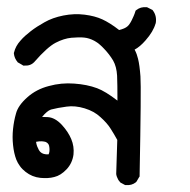

<svg xmlns="http://www.w3.org/2000/svg" viewBox="-20 -331 540 546"><path d="M334 194.3 323.2 188.5 321.8 187.5 320.8 186Q317.9 183.1 315.9 179.4Q314 175.8 312.5 171.9Q311 168 310.5 164.1V163.6V162.6L313.5 66.9Q304.2 49.8 294.4 34.7Q284.7 19 265.6 2Q248 -14.6 220.7 -22.9Q193.4 -31.2 169.4 -27.8Q143.6 -24.4 125 -19.5Q114.3 -16.1 99.6 1.5Q107.4 1.5 115.2 2Q136.2 2.9 156.2 24.4Q174.3 44.4 182.6 64.5Q191.4 85.4 189 108.4Q187.5 120.1 182.6 130.9Q177.7 141.6 169.4 150.4Q152.8 168 134.3 172.4Q125.5 174.8 115.5 175.3Q105.5 175.8 94.7 174.8Q71.3 172.4 52.7 157.7Q47.9 153.8 43.9 149.9Q40 146 36.9 141.6Q33.7 137.2 31 132.6Q28.3 127.9 26.4 123Q19.5 105 17.1 81.5Q14.6 58.6 17.1 35.6Q19.5 12.7 25.4 -7.8Q31.2 -30.8 57.6 -54.2Q83 -77.1 119.1 -86.4Q136.7 -91.3 154.8 -93Q172.9 -94.7 190.9 -93.3Q227.5 -90.8 256.3 -80.1Q279.8 -71.3 314 -44.9Q314 -92.3 313 -115.7Q311.5 -141.6 301.8 -158.7Q291 -176.8 275.9 -192.4Q272.9 -195.8 270 -198.5Q267.1 -201.2 264.4 -203.6Q261.7 -206.1 258.8 -208.3Q255.9 -210.4 252.9 -212.2Q250 -213.9 247.6 -215.3Q233.4 -222.7 219.7 -224.1Q205.1 -225.6 183.1 -223.6Q162.1 -221.7 138.4 -209.5Q114.7 -197.3 77.6 -154.8V-154.3H77.1Q66.4 -143.1 48.3 -144.5H45.9L43.9 -146L32.2 -152.8L30.8 -153.3L29.8 -154.8Q21 -165 19.5 -178.7V-180.7L20 -182.1Q24.4 -200.2 38.1 -215.3Q44.4 -222.7 52 -229.5Q59.6 -236.3 67.9 -242.7Q84.5 -255.4 106.4 -267.6Q129.4 -280.8 160.2 -286.9Q190.9 -293 220.5 -289.3Q250 -285.6 271 -275.9Q276.4 -273.4 281.7 -270.5Q287.1 -267.6 293.2 -263.7Q299.3 -259.8 305.7 -255.4Q312 -251 318.8 -245.6Q326.7 -247.6 332.8 -250.2Q338.9 -252.9 342.5 -256.1Q346.2 -259.3 348.6 -263.2Q352.1 -268.1 354.7 -273.7Q357.4 -279.3 360.1 -285.4Q362.8 -291.5 364.7 -297.9L365.7 -300.8L368.2 -302.7Q379.9 -312 396.5 -310.5H397.9L399.9 -309.6L411.6 -303.7L413.6 -302.7L415 -300.8Q426.3 -285.6 422.9 -265.1V-264.6L422.4 -264.2Q416 -241.2 394 -216.3Q377.9 -197.8 362.8 -189.9Q366.2 -183.6 368.7 -176.8Q371.1 -169.9 372.6 -163.6Q377 -146 379.4 -113.8Q381.8 -81.5 377 168V170.9L375.5 172.9L368.7 184.6L367.7 186L366.2 187.5Q354.5 196.8 337.9 195.3H335.9ZM118.2 107.9Q121.6 101.1 120.6 89.8Q120.1 82.5 117.7 78.9Q115.2 75.2 110.4 72.8Q106 71.3 99.1 70.8Q92.3 70.3 82.5 72.3Q83.5 79.6 85.7 85.2Q87.9 90.8 90.1 94.7Q92.3 98.6 94.7 101.1Q98.6 105 104.5 106.7Q110.4 108.4 118.2 107.9Z"/></svg>

Font: NaikaiFont
Style: Bold
Weight: 700
Version: Version 1.89